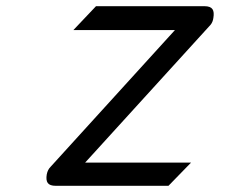

<svg xmlns="http://www.w3.org/2000/svg" viewBox="-20 -600 748 620"><path d="M131 -37C127 -12 134 0 160 0H524L597 -75H255L660 -520C665 -526 668 -534 669 -542C673 -567 667 -580 640 -580H290L217 -503H545L143 -61C137 -55 133 -47 131 -37Z"/></svg>

Font: Charger Monospace
Style: Regular
Weight: 400
Designer: Jasper
Foundry: Cannot Into Space Fonts
Version: Version 0.980